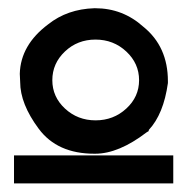

<svg xmlns="http://www.w3.org/2000/svg" viewBox="-20 -709 454 455"><path d="M13.2 -340.8H390.6V-274.4H13.2ZM133.8 -586.9Q104 -558.6 104 -519Q104 -479.5 134 -451.7Q164.1 -423.8 206.5 -423.8Q249 -423.8 279.3 -451.7Q309.6 -479.5 309.6 -519Q309.6 -558.6 279.3 -586.9Q249 -615.2 206.3 -615.2Q163.6 -615.2 133.8 -586.9ZM377.9 -512.2Q367.7 -438.5 332.5 -400.9V-398.4L327.6 -395.5Q261.2 -344.7 205.6 -344.7H203.6Q115.7 -344.7 71.8 -403.8Q27.8 -462.9 27.8 -514.6L26.9 -534.2Q28.8 -602.5 94.2 -651.4Q139.6 -687.5 203.6 -689.5H205.6Q271 -689.5 319.8 -645.5Q377.9 -598.6 377.9 -516.6Z"/></svg>

Font: Drukaatie burti
Style: Bold
Weight: 700
Version: Version 0.14